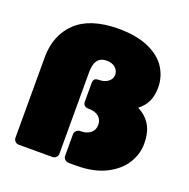

<svg xmlns="http://www.w3.org/2000/svg" viewBox="-126 -831 935 952"><g transform="rotate(20 341.0 -355.0)"><path d="M72 0Q61 0 53 -8Q45 -16 45 -27V-452Q45 -568 118.5 -638.5Q192 -709 340 -710Q438 -710 502 -681Q566 -652 595.5 -605Q625 -558 625 -502Q625 -461 611 -430Q597 -399 566 -375Q609 -353 632 -315.5Q655 -278 655 -216Q655 -162 624 -112.5Q593 -63 530 -31.5Q467 0 375 0H340Q325 0 316 -7.5Q307 -15 307 -27V-141Q307 -152 315.5 -160Q324 -168 338 -168Q369 -168 389 -183.5Q409 -199 409 -227Q409 -254 390.5 -270Q372 -286 339 -286Q307 -286 307 -313V-411Q307 -424 313 -431Q319 -438 336 -438Q365 -438 384 -452.5Q403 -467 403 -489Q403 -511 386 -526Q369 -541 340 -541Q277 -541 277 -459V-27Q277 -16 269 -8Q261 0 250 0Z"/></g></svg>

Font: Rubik
Style: Regular
Weight: 900
Designer: Hubert & Fischer
Foundry: Hubert & Fischer
Version: Version 1.100